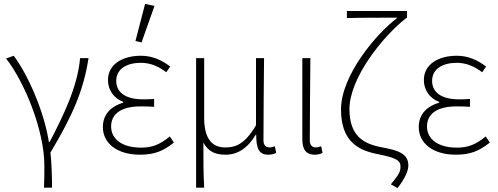

<svg xmlns="http://www.w3.org/2000/svg" viewBox="-20 -776 2535 978"><path d="M204 180H245C245 124 243 55 237 1C352 -191 406 -318 431 -480H388C375 -334 303 -187 233 -53H229C204 -212 121 -397 50 -492L11 -478C103 -361 206 -115 206 69C206 114 206 134 204 180Z M693 12C764 12 810 -5 866 -50L845 -81C794 -39 755 -24 698 -24C604 -24 546 -66 546 -132C546 -196 598 -234 695 -234C718 -234 737 -234 765 -232V-272C740 -270 728 -270 709 -270C612 -270 572 -311 572 -364C572 -427 629 -456 697 -456C746 -456 786 -439 827 -408L847 -437C804 -470 756 -492 698 -492C606 -492 530 -450 530 -368C530 -319 558 -276 608 -257V-253C555 -238 504 -201 504 -129C504 -45 578 12 693 12ZM701 -560 767 -746 719 -756 670 -567Z M979 180H1020C1016 99 1016 60 1016 -50C1043 0 1081 12 1130 12C1189 12 1241 -20 1283 -90H1285C1285 -18 1300 12 1346 12C1364 12 1377 8 1387 3L1380 -31C1368 -27 1361 -25 1352 -25C1335 -25 1322 -36 1322 -61C1322 -199 1324 -338 1325 -480H1284V-138C1226 -39 1178 -25 1127 -25C1051 -25 1020 -82 1020 -177V-480H979Z M1582 12C1600 12 1613 8 1623 3L1616 -31C1604 -27 1597 -25 1588 -25C1571 -25 1558 -36 1558 -61C1558 -199 1560 -338 1561 -480H1520V-67C1520 -12 1541 12 1582 12Z M2005 182C2043 133 2060 94 2060 67C2060 8 2012 -10 1923 -26C1833 -43 1760 -83 1760 -220C1760 -379 1930 -591 2049 -684H2053V-720H1747V-684C1813 -686 1940 -686 2005 -686C1893 -602 1717 -389 1717 -219C1717 -62 1798 -12 1899 8C2000 28 2020 41 2020 73C2020 101 2009 116 1971 163Z M2302 12C2373 12 2419 -5 2475 -50L2454 -81C2403 -39 2364 -24 2307 -24C2213 -24 2155 -66 2155 -132C2155 -196 2207 -234 2304 -234C2327 -234 2346 -234 2374 -232V-272C2349 -270 2337 -270 2318 -270C2221 -270 2181 -311 2181 -364C2181 -427 2238 -456 2306 -456C2355 -456 2395 -439 2436 -408L2456 -437C2413 -470 2365 -492 2307 -492C2215 -492 2139 -450 2139 -368C2139 -319 2167 -276 2217 -257V-253C2164 -238 2113 -201 2113 -129C2113 -45 2187 12 2302 12Z"/></svg>

Font: Source Sans Pro Light
Style: Regular
Weight: 300
Designer: Paul D. Hunt
Foundry: Adobe Systems Incorporated
Version: Version 3.006;hotconv 1.0.111;makeotfexe 2.5.65597